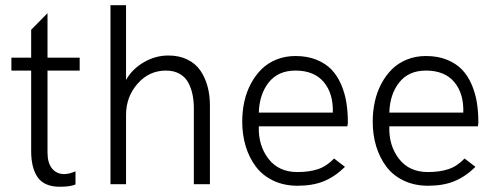

<svg xmlns="http://www.w3.org/2000/svg" viewBox="-20 -710 1911 740"><path d="M210.9 9.8Q151.4 9.8 125.7 -26.1Q100.1 -62 100.1 -127.9V-438H23.9V-487.8H100.1V-595.2L163.1 -659.2V-487.8H287.1V-438H163.1V-122.1Q163.1 -82 180.7 -60.5Q198.2 -39.1 227.1 -39.1Q247.1 -39.1 271 -49.8V1Q251 9.8 210.9 9.8Z M405.8 0V-689.9H465.8V-401.9Q489.3 -443.8 534.2 -470Q579.1 -496.1 628.9 -496.1Q670.4 -496.1 701.9 -480.7Q733.4 -465.3 752 -438.5Q770.5 -411.6 779.8 -377.4Q789.1 -343.3 789.1 -303.2V0H727.1V-292Q727.1 -319.8 722.4 -343.8Q717.8 -367.7 706.5 -389.9Q695.3 -412.1 673.1 -425Q650.9 -438 619.6 -438Q554.7 -438 510.3 -387.5Q465.8 -336.9 465.8 -267.1V0Z M1127 5.9Q1074.7 5.9 1033.2 -13.9Q991.7 -33.7 966.1 -67.9Q940.4 -102.1 927 -146.2Q913.6 -190.4 913.6 -241.2Q913.6 -281.2 921.6 -318.1Q929.7 -355 946.8 -387.2Q963.9 -419.4 987.8 -443.1Q1011.7 -466.8 1045.4 -480.5Q1079.1 -494.1 1118.7 -494.1Q1164.1 -494.1 1199.2 -480Q1234.4 -465.8 1257.1 -442.4Q1279.8 -418.9 1294.4 -385.3Q1309.1 -351.6 1314.9 -315.2Q1320.8 -278.8 1320.8 -236.8L1318.8 -223.1H977.5Q975.1 -149.4 1014.6 -98.1Q1054.2 -46.9 1126 -46.9Q1172.9 -46.9 1206.3 -58.3Q1239.7 -69.8 1267.6 -99.1L1309.6 -66.9Q1270 -28.3 1227.3 -11.2Q1184.6 5.9 1127 5.9ZM977.5 -275.9H1262.7Q1265.1 -349.1 1228 -393.6Q1190.9 -438 1118.7 -438Q1051.8 -438 1015.6 -392.1Q979.5 -346.2 977.5 -275.9Z M1629.9 5.9Q1577.6 5.9 1536.1 -13.9Q1494.6 -33.7 1469 -67.9Q1443.4 -102.1 1429.9 -146.2Q1416.5 -190.4 1416.5 -241.2Q1416.5 -281.2 1424.6 -318.1Q1432.6 -355 1449.7 -387.2Q1466.8 -419.4 1490.7 -443.1Q1514.6 -466.8 1548.3 -480.5Q1582 -494.1 1621.6 -494.1Q1667 -494.1 1702.1 -480Q1737.3 -465.8 1760 -442.4Q1782.7 -418.9 1797.4 -385.3Q1812 -351.6 1817.9 -315.2Q1823.7 -278.8 1823.7 -236.8L1821.8 -223.1H1480.5Q1478 -149.4 1517.6 -98.1Q1557.1 -46.9 1628.9 -46.9Q1675.8 -46.9 1709.2 -58.3Q1742.7 -69.8 1770.5 -99.1L1812.5 -66.9Q1772.9 -28.3 1730.2 -11.2Q1687.5 5.9 1629.9 5.9ZM1480.5 -275.9H1765.6Q1768.1 -349.1 1731 -393.6Q1693.8 -438 1621.6 -438Q1554.7 -438 1518.6 -392.1Q1482.4 -346.2 1480.5 -275.9Z"/></svg>

Font: HK Grotesk Light
Style: Regular
Weight: 300
Designer: Alfredo Marco Pradil and Stefan Peev
Foundry: Hanken Design Co.
Version: Version 1.045;PS 001.045;hotconv 1.0.88;makeotf.lib2.5.64775